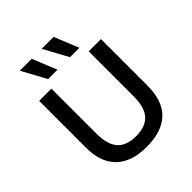

<svg xmlns="http://www.w3.org/2000/svg" viewBox="-238 -1025 1184 1184"><g transform="rotate(-45 354.5 -433.0)"><path d="M236 -876 301 -716H219L132 -876ZM427 -876 492 -716H410L323 -876ZM624 -660V-253Q624 -122 555.5 -56Q487 10 354 10Q223 10 154 -56.5Q85 -123 85 -253V-660H192V-266Q192 -172 231.5 -127.5Q271 -83 354 -83Q437 -83 477 -127.5Q517 -172 517 -266V-660Z"/></g></svg>

Font: Elaine Sans Medium
Style: Regular
Weight: 500
Designer: Wei Huang
Foundry: Wei Huang
Version: Version 2.001;PS 002.001;hotconv 1.0.88;makeotf.lib2.5.64775